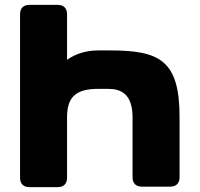

<svg xmlns="http://www.w3.org/2000/svg" viewBox="-20 -770 821 790"><path d="M62.5 -710.9V-39.1C62.5 -13.7 76.2 0 101.6 0H216.8C242.2 0 255.9 -13.7 255.9 -39.1V-287.6C255.9 -372.6 293.9 -404.3 383.8 -404.3H426.8C477.5 -404.3 525.4 -383.3 525.4 -287.6V-41C525.4 -15.6 539.1 -2 564.5 -2H679.7C705.1 -2 718.8 -15.6 718.8 -41V-289.1C718.8 -521.5 636.7 -562.5 433.6 -562.5H383.8C339.4 -562.5 294.4 -551.3 255.9 -523.9V-710.9C255.9 -736.3 242.2 -750 216.8 -750H101.6C76.2 -750 62.5 -736.3 62.5 -710.9Z"/></svg>

Font: Gyrotrope Black
Style: Regular
Weight: 900
Designer: David Moles
Version: Version 1.003;Glyphs 3.3.1 (3343)